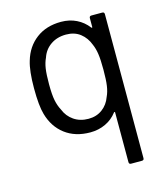

<svg xmlns="http://www.w3.org/2000/svg" viewBox="-107 -598 765 876"><g transform="rotate(-15 276.0 -160.0)"><path d="M404 -506H455Q465 -506 465 -496V184Q465 194 455 194H404Q394 194 394 184V-51Q394 -53 392.5 -53.5Q391 -54 389 -52Q367 -23 334 -7.5Q301 8 262 8Q191 8 143 -28.5Q95 -65 77 -129Q65 -170 65 -253Q65 -335 79 -380Q97 -442 144.5 -478Q192 -514 262 -514Q302 -514 334.5 -498Q367 -482 389 -453Q391 -451 392.5 -451.5Q394 -452 394 -454V-496Q394 -506 404 -506ZM393 -253Q393 -301 389 -328Q385 -355 376 -375Q363 -410 336 -431Q309 -452 269 -452Q227 -452 196.5 -431Q166 -410 154 -374Q144 -353 140 -326.5Q136 -300 136 -253Q136 -204 141.5 -176.5Q147 -149 159 -127Q172 -94 201 -74Q230 -54 270 -54Q308 -54 335.5 -74.5Q363 -95 375 -129Q385 -150 389 -177.5Q393 -205 393 -253Z"/></g></svg>

Font: Barlow
Style: Regular
Weight: 400
Designer: Jeremy Tribby
Foundry: Tribby Type
Version: Version 1.408;December 10, 2018;FontCreator 11.5.0.2430 64-b